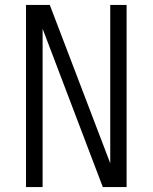

<svg xmlns="http://www.w3.org/2000/svg" viewBox="-20 -755 616 775"><path d="M85 0H152V-639L395 0H491V-735H425V-96L181 -735H85Z"/></svg>

Font: Iosevka Sparkle Light
Style: Regular
Weight: 300
Designer: Belleve Invis
Foundry: Belleve Invis
Version: Version 4.5.0; ttfautohint (v1.8.3)